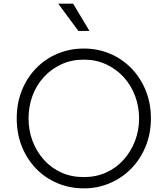

<svg xmlns="http://www.w3.org/2000/svg" viewBox="-20 -1024 921 1056"><path d="M441 12Q364 12 297 -16Q230 -44 179.5 -95.5Q129 -147 100.5 -217.5Q72 -288 72 -373Q72 -457 100.5 -527.5Q129 -598 179.5 -649.5Q230 -701 297 -729Q364 -757 441 -757Q517 -757 584 -729Q651 -701 701.5 -649.5Q752 -598 781 -527.5Q810 -457 810 -373Q810 -289 781 -218.5Q752 -148 701.5 -96.5Q651 -45 584 -16.5Q517 12 441 12ZM441 -50Q508 -50 563.5 -75Q619 -100 659.5 -145Q700 -190 722.5 -248.5Q745 -307 745 -373Q745 -438 723 -496.5Q701 -555 660.5 -599.5Q620 -644 564 -670Q508 -696 441 -696Q373 -696 317 -670Q261 -644 220.5 -599.5Q180 -555 158.5 -496.5Q137 -438 137 -373Q137 -307 159 -248.5Q181 -190 221.5 -145Q262 -100 317.5 -75Q373 -50 441 -50ZM411 -854 300 -1004H382L472 -854Z"/></svg>

Font: Plus Jakarta Sans Light
Style: Regular
Weight: 300
Designer: Gumpita Rahayu
Foundry: Tokotype
Version: Version 2.006; ttfautohint (v1.8.4.7-5d5b)